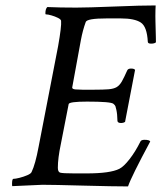

<svg xmlns="http://www.w3.org/2000/svg" viewBox="-20 -668 582 692"><path d="M254.9 -640.6Q274.9 -640.6 309.3 -641.6Q343.8 -642.6 392.6 -644.5Q441.4 -646.5 478.5 -647.5Q515.6 -648.4 541 -648.4Q540.5 -641.6 540.3 -632.1Q540 -622.6 540 -610.4Q540 -602.1 540.3 -590.1Q540.5 -578.1 541 -562.5Q541.5 -546.9 541.7 -535.2Q542 -523.4 542 -515.6Q537.1 -510.7 524.4 -510.7Q512.7 -510.7 512.7 -517.6Q509.8 -572.3 487.3 -586.9Q464.8 -601.6 416 -601.6H363.3Q294.4 -601.6 289.1 -588.9Q278.3 -559.6 271.5 -523.4L240.2 -352.5Q240.2 -346.7 252 -345.7Q263.7 -344.7 276.4 -344.7H320.3Q352.5 -344.7 371.1 -346.2Q389.6 -347.7 400.4 -354Q411.1 -360.4 419.2 -374.5Q427.2 -388.7 438.5 -414.1Q441.4 -420.9 452.1 -420.9Q463.9 -420.9 466.8 -416L430.7 -228.5Q424.3 -224.6 417 -224.6Q403.8 -224.6 403.3 -232.4Q402.8 -257.3 399.4 -272Q397.5 -281.2 396 -285.2Q394.5 -289.1 388.7 -293.9Q379.4 -301.8 293.9 -301.8Q230 -301.8 227.5 -293L199.2 -148.4Q188.5 -97.7 188.5 -63.5Q188.5 -48.8 196.3 -45.9Q204.6 -43 248 -43H292Q377.4 -43 410.2 -59.6Q425.8 -67.4 446.8 -94.2Q467.8 -121.1 486.3 -158.2Q489.3 -164.1 501 -164.1Q518.1 -164.1 521.5 -158.2Q453.1 -30.8 441.4 3.9Q390.1 3.9 280.8 1Q171.9 -2 132.8 -2L24.4 2.9Q23.4 2 23.4 -4.9Q23.4 -23.4 28.3 -23.4Q35.6 -23.4 50.3 -27.1Q64.9 -30.8 78.1 -36.4Q91.3 -42 93.8 -47.9Q107.4 -75.7 119.1 -138.7L189.5 -502Q202.1 -573.2 200.2 -592.8Q199.7 -598.1 189 -603.5Q178.2 -608.9 165.5 -612.5Q152.8 -616.2 145.5 -616.2Q143.6 -616.2 143.6 -620.1Q143.6 -635.7 150.4 -642.6Q172.9 -641.6 199 -641.1Q225.1 -640.6 254.9 -640.6Z"/></svg>

Font: Metal
Style: Regular
Weight: 400
Designer: Danh Hong
Version: Version 8.002; ttfautohint (v1.8.3)